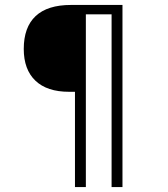

<svg xmlns="http://www.w3.org/2000/svg" viewBox="-20 -636 681 776"><path d="M283 -265H259Q170 -265 123 -310Q76 -355 76 -438Q76 -526 124 -571Q172 -616 267 -616H475V120H431V-578H327V120H283Z"/></svg>

Font: Athiti Light
Style: Regular
Weight: 300
Designer: CadsonDemak Team
Foundry: CadsonDemak
Version: Version 1.033